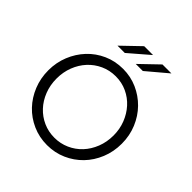

<svg xmlns="http://www.w3.org/2000/svg" viewBox="-238 -1097 1286 1286"><g transform="rotate(45 405.0 -453.5)"><path d="M57 0ZM753 -350Q753 -274 726 -208Q699 -142 652 -93.5Q605 -45 541.5 -17Q478 11 405 11Q331 11 267 -17.5Q203 -46 156.5 -95Q110 -144 83.5 -209.5Q57 -275 57 -350Q57 -424 83.5 -489.5Q110 -555 156.5 -604.5Q203 -654 266.5 -682.5Q330 -711 405 -711Q477 -711 540 -683Q603 -655 650.5 -606.5Q698 -558 725.5 -492Q753 -426 753 -350ZM675 -350Q675 -410 654.5 -462.5Q634 -515 598 -555Q562 -595 512.5 -618Q463 -641 405 -641Q348 -641 298.5 -618.5Q249 -596 212.5 -556.5Q176 -517 155.5 -464Q135 -411 135 -350Q135 -288 156 -234.5Q177 -181 213.5 -142Q250 -103 299 -81Q348 -59 405 -59Q461 -59 510.5 -81Q560 -103 596.5 -142Q633 -181 654 -234.5Q675 -288 675 -350ZM397 -918H481L337 -794H268ZM570 -918H655L508 -794H441Z"/></g></svg>

Font: Rosa Sans Light
Style: Regular
Weight: 300
Designer: Pentagram / MCKL
Foundry: Pentagram / MCKL
Version: Version 1.005;September 16, 2019;FontCreator 11.5.0.2425 64-